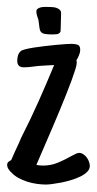

<svg xmlns="http://www.w3.org/2000/svg" viewBox="-25 -521 272 539"><path d="M227.1 -54.7Q227.1 -45.9 219.7 -38.6Q212.4 -31.2 200.9 -25.6Q189.5 -20 175 -15.6Q160.6 -11.2 147 -8.5Q133.3 -5.9 121.8 -4.4Q110.4 -2.9 104 -2.9Q91.8 -2.9 78.1 -4.9Q64.5 -6.8 51.3 -11Q38.1 -15.1 26.4 -21.7Q14.6 -28.3 6.3 -37.6V-37.1Q2.4 -41 -1.2 -46.4Q-4.9 -51.8 -4.9 -58.6Q-4.9 -63 -1.5 -66.4Q2 -69.8 6.3 -71.3Q11.2 -83 16.6 -94.7Q22 -106.4 27.3 -117.7L34.7 -134.8Q60.5 -185.5 82.8 -235.4Q105 -285.2 127 -338.4L107.4 -337.4L83.5 -335.9L67.4 -334Q60.5 -333 54.4 -332.5Q48.3 -332 42 -332Q23.4 -332 23.4 -350.1Q23.4 -358.4 25.4 -365Q27.3 -371.6 32.7 -377Q35.2 -379.9 45.7 -382.6Q56.2 -385.3 70.3 -387.5Q84.5 -389.6 100.8 -391.6Q117.2 -393.6 132.3 -395Q147.5 -396.5 159.4 -397.2Q171.4 -397.9 176.3 -397.9Q185.1 -397.9 192.6 -395.5Q200.2 -393.1 200.2 -380.9Q200.2 -374 196.8 -366Q193.4 -357.9 189.5 -351.6Q190.4 -349.1 190.4 -344.2Q190.4 -338.9 186.5 -326.2Q182.6 -313.5 176 -295.4Q169.4 -277.3 160.6 -255.4Q151.9 -233.4 142.3 -210.4Q132.8 -187.5 123 -164.6Q113.3 -141.6 104.5 -121.6L77.1 -58.1Q85.4 -56.2 96.2 -56.2Q118.2 -56.2 137.9 -64.5Q157.7 -72.8 171.9 -81.1Q180.2 -85.4 186.5 -88.6Q192.9 -91.8 196.8 -91.8Q203.1 -91.8 208.7 -88.1Q214.4 -84.5 218.5 -78.9Q222.7 -73.2 224.9 -66.9Q227.1 -60.5 227.1 -54.7ZM77.1 -488.8Q77.1 -493.7 80.6 -496.3Q84 -499 89.1 -500.2Q94.2 -501.5 99.4 -501.5Q104.5 -501.5 108.4 -501.5Q113.3 -501.5 119.9 -501.2Q126.5 -501 132.3 -499.3Q138.2 -497.6 142.3 -493.9Q146.5 -490.2 146.5 -483.9Q146.5 -481.4 146.2 -473.4Q146 -465.3 145.8 -456.1Q145.5 -446.8 145.3 -439.2Q145 -431.6 144.5 -431.2Q140.6 -425.8 134.5 -425Q128.4 -424.3 123 -424.3Q107.9 -424.3 100.6 -425.8Q93.3 -427.2 89.8 -431.6Q86.4 -436 85.7 -443.8Q85 -451.7 83 -464.4Q81.5 -470.2 79.3 -476.1Q77.1 -481.9 77.1 -488.8Z"/></svg>

Font: Just Another Hand
Style: Regular
Weight: 400
Designer: Astigmatic (AOETI)
Foundry: Astigmatic (AOETI)
Version: Version 1.001